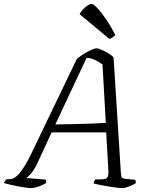

<svg xmlns="http://www.w3.org/2000/svg" viewBox="-47 -969 781 989"><path d="M113 0Q106 0 89.5 -2Q73 -4 52.5 -8Q32 -12 11 -16.5Q-10 -21 -27 -26Q-25 -31 -20.5 -37.5Q-16 -44 -12 -46H3Q15 -46 27.5 -53.5Q40 -61 53.5 -77Q67 -93 81.5 -116.5Q96 -140 111 -171L349 -666Q360 -675 374 -684.5Q388 -694 403 -702Q418 -710 430.5 -715Q443 -720 450 -720Q460 -720 477.5 -712Q495 -704 512.5 -693.5Q530 -683 538 -673L576 -73Q578 -59 580.5 -54.5Q583 -50 597 -48L649 -43Q651 -42 652 -35.5Q653 -29 653 -26Q644 -20 630.5 -14Q617 -8 605 -4Q593 0 585 0Q577 0 561.5 -1.5Q546 -3 528 -6Q510 -9 492 -12Q474 -15 458.5 -18.5Q443 -22 435 -24Q436 -30 439 -36.5Q442 -43 445 -45H460Q481 -45 492.5 -47Q504 -49 508.5 -60Q513 -71 511 -97L500 -287H219L144 -125Q129 -94 113 -75.5Q97 -57 88 -52L187 -44Q189 -42 190.5 -37.5Q192 -33 190 -26Q179 -19 164 -13Q149 -7 135.5 -3.5Q122 0 113 0ZM238 -328Q298 -329 344.5 -330Q391 -331 429 -332.5Q467 -334 498 -336L481 -637Q465 -649 444 -659.5Q423 -670 399 -671ZM517 -768 363 -896Q369 -908 380.5 -920.5Q392 -933 404.5 -941Q417 -949 425 -949Q434 -949 453.5 -928.5Q473 -908 498 -872Q523 -836 547 -789Q543 -785 536 -779Q529 -773 517 -768Z"/></svg>

Font: Texturina 12pt Thin
Style: Italic
Weight: 250
Italic angle: -11°
Designer: Guillermo Torres Carreño
Foundry: Omnibus-Type
Version: Version 1.002